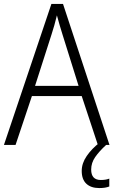

<svg xmlns="http://www.w3.org/2000/svg" viewBox="-20 -736 577 975"><path d="M477 0 395 -248H142L59 0H0L241 -716H300L536 0ZM297 -562Q291 -581 283 -608Q275 -635 269 -658Q263 -633 256 -608Q249 -583 242 -562L158 -300H379ZM443 125Q443 178 492 178Q506 178 517 176Q528 174 535 171V211Q525 215 512.5 217Q500 219 484 219Q442 219 418.5 197Q395 175 395 132Q395 93 420.5 56Q446 19 486 -12L519 0Q484 32 463.5 61.5Q443 91 443 125Z"/></svg>

Font: Noto Sans Arabic UI SmCn Lt
Style: Regular
Weight: 300
Width: 4
Designer: Monotype Design Team, Nadine Chahine and Nizar Qandah
Foundry: Monotype Imaging Inc.
Version: Version 2.010; ttfautohint (v1.8.4.7-5d5b)